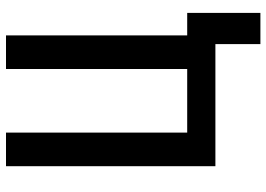

<svg xmlns="http://www.w3.org/2000/svg" viewBox="-144 -594 888 640"><g transform="rotate(-90 300.0 -274.0)"><path d="M473 0H66V-698H178V-94H390V-698H502V-94H577V150H473Z"/></g></svg>

Font: IBM Plex Mono Medium
Style: Regular
Weight: 500
Monospace: yes
Designer: Mike Abbink, Paul van der Laan, Pieter van Rosmalen
Foundry: Bold Monday
Version: Version 2.3